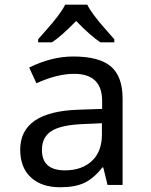

<svg xmlns="http://www.w3.org/2000/svg" viewBox="-20 -786 640 816"><path d="M437 0 418.9 -74.2H415Q377.4 -26.9 337.9 -8.5Q298.3 9.8 235.8 9.8Q156.2 9.8 111.1 -32.2Q65.9 -74.2 65.9 -149.9Q65.9 -312 314.9 -319.8L414.1 -323.2V-356.9Q414.1 -472.2 294.9 -472.2Q223.1 -472.2 134.8 -432.1L104 -499Q199.7 -545.9 291 -545.9Q401.9 -545.9 451.4 -503.4Q501 -460.9 501 -367.2V0ZM413.1 -262.2 334 -258.8Q238.3 -254.9 198.2 -228.8Q158.2 -202.6 158.2 -148.9Q158.2 -62 255.9 -62Q327.6 -62 370.4 -101.8Q413.1 -141.6 413.1 -213.9ZM465.8 -606H406.7Q365.2 -633.3 303.7 -696.8Q238.8 -630.4 200.7 -606H142.1V-619.1Q154.3 -633.3 170.9 -651.9Q238.8 -727.5 256.8 -766.1H351.1Q369.1 -727.5 437 -651.9L465.8 -619.1Z"/></svg>

Font: WenQuanYi Micro Hei Mono
Style: Regular
Weight: 400
Foundry: Ascender Corporation
Version: Version 0.2.0-beta